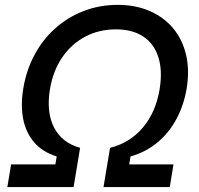

<svg xmlns="http://www.w3.org/2000/svg" viewBox="-20 -757 807 777"><path d="M9.8 0 24.9 -91.8H204.1L209.5 -124Q152.3 -141.6 118.4 -180.9Q84.5 -220.2 73.7 -276.1Q63 -332 74.2 -398.9Q86.4 -473.1 119.9 -535.4Q153.3 -597.7 204.1 -642.8Q254.9 -688 319.1 -712.6Q383.3 -737.3 456.1 -737.3Q528.3 -737.3 585.4 -712.6Q642.6 -688 680.4 -642.8Q718.3 -597.7 732.9 -535.4Q747.6 -473.1 735.4 -398.9Q724.1 -331.5 694.3 -275.9Q664.6 -220.2 617.7 -180.9Q570.8 -141.6 508.3 -124L502.9 -91.8H682.1L667 0H398.9L425.3 -158.7Q505.4 -178.7 557.9 -240.5Q610.4 -302.2 626 -396Q638.2 -471.7 620.8 -525.9Q603.5 -580.1 559.8 -609.1Q516.1 -638.2 448.7 -638.2Q381.3 -638.2 325.7 -609.1Q270 -580.1 232.4 -525.6Q194.8 -471.2 182.1 -396Q167 -302.7 198.7 -241Q230.5 -179.2 304.2 -158.7L277.8 0Z"/></svg>

Font: Inter 16pt Medium
Style: Italic
Weight: 500
Italic angle: -9.3988°
Version: Version 4.001;git-66647c0bb